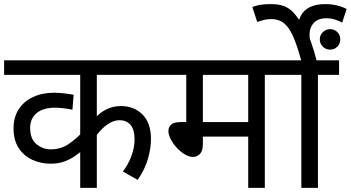

<svg xmlns="http://www.w3.org/2000/svg" viewBox="-20 -916 1710 936"><path d="M777 -551H452V-336L448 -345Q472 -371 503 -385Q534 -399 569 -399Q634 -399 675 -357.5Q716 -316 716 -239Q716 -193 701 -141Q686 -89 651 -39L579 -80Q604 -112 620 -154Q636 -196 636 -237Q636 -284 616.5 -307Q597 -330 562 -330Q535 -330 506 -311Q477 -292 447 -252L452 -277V0H371V-210L385 -186Q369 -172 346.5 -156Q324 -140 294.5 -129Q265 -118 226 -118Q179 -118 137.5 -137Q96 -156 71 -194.5Q46 -233 46 -290Q46 -344 71 -383Q96 -422 141 -443Q186 -464 244 -464Q267 -464 295.5 -460.5Q324 -457 339 -454L333 -381Q317 -385 292.5 -388Q268 -391 249 -391Q191 -391 159 -365Q127 -339 127 -292Q127 -239 157.5 -213.5Q188 -188 228 -188Q278 -188 316.5 -215Q355 -242 388 -278L371 -224V-551H0V-622H777Z M1271 -551V0H1190V-250H969V-213Q969 -180 954.5 -165.5Q940 -151 921 -151Q902 -151 881 -163.5Q860 -176 842 -195.5Q824 -215 812.5 -237Q801 -259 801 -278Q801 -296 814.5 -308.5Q828 -321 862 -321H888V-551H762V-622H1374V-551ZM1190 -551H969V-321H1190Z M1530 -551V0H1449V-551H1360V-622H1633V-551ZM1450 -615Q1429 -694 1408.5 -739.5Q1388 -785 1363 -804Q1338 -823 1304 -823Q1282 -823 1265 -818.5Q1248 -814 1234 -809L1210 -882Q1231 -890 1252 -893Q1273 -896 1301 -896Q1336 -896 1361 -887.5Q1386 -879 1406 -859.5Q1426 -840 1446 -806L1464 -785Q1481 -754 1496 -712Q1511 -670 1525 -615ZM1440 -702Q1436 -717 1433 -732.5Q1430 -748 1430 -762Q1430 -807 1445 -836.5Q1460 -866 1490 -881Q1520 -896 1564 -896Q1596 -896 1623 -889.5Q1650 -883 1670 -872L1648 -806Q1631 -815 1612 -821Q1593 -827 1571 -827Q1531 -827 1510 -804.5Q1489 -782 1489 -747Q1489 -736 1490.5 -724.5Q1492 -713 1496 -702ZM1589 -674Q1569 -674 1554 -688.5Q1539 -703 1539 -724Q1539 -745 1554 -759.5Q1569 -774 1589 -774Q1610 -774 1624.5 -759.5Q1639 -745 1639 -724Q1639 -703 1624.5 -688.5Q1610 -674 1589 -674Z"/></svg>

Font: Noto Sans Devanagari
Style: Regular
Weight: 400
Designer: Jelle Bosma - Monotype Design Team
Foundry: Monotype Imaging Inc.
Version: Version 2.003